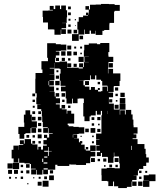

<svg xmlns="http://www.w3.org/2000/svg" viewBox="-20 -932 808 973"><path d="M73 -109H49V-129H39V-173H48V-194H74V-173H75V-197H98V-201H81V-221H101V-204H105V-227H137V-204H144V-200H170V-174H174H198V-194H217V-200H200V-222H217V-233H203V-249H219V-235H229V-253H247V-256H226V-282H223V-259H199V-283H222V-287H197V-314H194V-342H192V-369H189V-379H169V-403H185V-404H164V-438H166V-459H159V-489V-533H160V-562H195V-580H190V-622H223V-639H219V-683V-713H263V-708H288V-706H316V-676H288V-674H263V-671H281V-651H263V-639H279V-623H263V-639H259V-617H282V-620H320V-588H343V-589H379V-585H400V-591H381V-611H401V-592H405V-617H430V-618H408V-644H430V-645H405V-677H430H407V-705H430V-712H472V-708H488V-714H534V-668H529V-650H530V-644H554V-618H530V-612H528V-584H527V-560H529V-583H553V-560H590V-522H586V-496H558V-494H556V-466H530V-463H553V-439H532V-407H557V-377H586V-406H616V-376H587V-351H589V-373H613V-352H617V-375H645V-352H652V-326H656V-297H657V-287H677V-255H657V-251H671V-231H652V-227H677V-202H712V-178H718V-151H721V-134H734V-108H721V-91H706V-76H684V-68H679V-43H657V-42H672V-20H650V-12H672V10H650V-12H647V15H623V21H579V12H558V-12H553V11H529V-13H552H523V-15H495V-44H494V-78H521V-81H561V-79H587V-104H584V-133H583V-159V-139H559V-159H557V-135H555V-107H527V-135H525V-137H497V-157H491V-141H471V-161H487V-168H468V-194H484V-197H467V-225H484V-227H467V-255H494V-288V-314V-348H497V-370H491V-351H471V-370H465V-347H440V-342H434V-318H408V-342H402V-380V-410H405V-432H402V-433H380V-432H373V-409H349V-432H345V-407H317V-433H313V-469H289V-493H312V-497H287V-523H283V-559H287V-582H282V-585H255V-557H231V-556H256V-526H231V-523H253V-499H230V-494H254V-468H231V-467H257V-443H262V-460H280V-442H263V-434H284V-408H263V-403H283V-383H292V-400H310V-382H293V-378H318V-356H321V-371H341V-356H356V-306H323V-298H328V-292H352V-289H379V-287H407V-255H379V-253H352V-251H371V-231H355V-230H380V-211H385V-217H397V-205H391V-199H409V-175H415V-169H437V-195H465V-167H439V-133H437V-105H416V-96H366V-98H338V-99H331V-91H271V-97H260V-72H223V-49H199V-71H195V-47H167V-71H164V-48H138V-74H161V-77H137V-101H131V-104H104V-107H77V-129H73ZM341 -681H321V-701H341ZM366 -686H356V-696H366ZM396 -686H386V-696H396ZM312 -650H290V-672H312ZM342 -650H320V-672H342ZM370 -652H352V-670H370ZM395 -657H387V-665H395ZM404 -618H378V-644H404ZM309 -623H293V-639H309ZM337 -625H325V-637H337ZM254 -588H232V-585H255V-613H254ZM552 -590H530V-612H552ZM341 -591H321V-611H341ZM369 -593H353V-609H369ZM227 -561V-580V-561ZM276 -566H266V-576H276ZM472 -554H492H472ZM408 -524H382V-523H403V-500H410V-493H433V-477H441V-491H461V-477H476V-486H486V-476H477V-468H492V-470H499V-493H523V-470H526V-494H524V-522V-498H498V-522H492V-528H468V-550H462V-530H440V-550H436V-526H408ZM279 -533H263V-549H279ZM282 -500H260V-522H282ZM229 -500V-521H226V-500ZM431 -501H411V-521H431ZM487 -505H475V-517H487ZM579 -473H563V-489H579ZM277 -475H265V-487H277ZM612 -440H590V-462H612ZM310 -442H292V-460H310ZM158 -444H144V-458H158ZM577 -445H565V-457H577ZM615 -407H587V-435H615ZM549 -413H533V-429H549ZM307 -415H295V-427H307ZM157 -415H145V-427H157ZM575 -417H567V-425H575ZM581 -381H561V-401H581ZM337 -385H325V-397H337ZM156 -386H146V-396H156ZM103 -229H79V-253H73V-289H103V-311H101V-351H109V-373H133V-351H141V-317H167V-285H139V-283H163V-259H139V-283H135V-257H109V-253H103ZM526 -354V-370H525V-354ZM158 -354H144V-368H158ZM188 -354H174V-368H188ZM160 -322H142V-340H160ZM190 -322H172V-340H190ZM489 -323H473V-339H489ZM458 -324H444V-338H458ZM189 -293H173V-309H189ZM457 -295H445V-307H457ZM485 -297H477V-305H485ZM463 -259H439V-283H463ZM190 -262H172V-280H190ZM430 -262H412V-280H430ZM489 -263H473V-279H489ZM191 -231H171V-251H191ZM351 -235V-250H349V-235ZM128 -234H114V-248H128ZM157 -235H145V-247H157ZM455 -237H447V-245H455ZM394 -238H388V-244H394ZM158 -204H144V-218H158ZM187 -205H175V-217H187ZM456 -206H446V-216H456ZM647 -172V-193H644V-172ZM188 -174H174V-188H188ZM224 -168H204V-163H223V-142H227V-165H242V-167H227V-187H224ZM427 -175H415V-187H427ZM618 -172V-186V-172ZM463 -139H439V-163H463ZM204 -133H220V-139H204ZM461 -111H441V-131H461ZM581 -111H561V-131H581ZM519 -113H503V-129H519ZM194 -111H199V-128H194ZM487 -115H475V-127H487ZM201 -103H220V-109H201ZM77 -75H45V-107H77ZM44 -78H18V-104H44ZM130 -82H112V-100H130ZM548 -84H534V-98H548ZM577 -85H565V-97H577ZM97 -85H85V-97H97ZM515 -87H507V-95H515ZM201 -73H222V-79H201ZM41 -51H21V-71H41ZM71 -51H51V-71H71ZM249 -53H233V-69H249ZM129 -53H113V-69H129ZM97 -55H85V-67H97ZM697 -55H685V-67H697ZM726 -56H716V-66H726ZM737 15H705V-17H734V-48H768V-14H737ZM734 -18H708V-44H734ZM253 -19H229V-43H253ZM218 -24H204V-38H218ZM97 -25H85V-37H97ZM697 -25H685V-37H697ZM36 -26H26V-36H36ZM186 -26H176V-36H186ZM65 -27H57V-35H65ZM154 -28H148V-34H154ZM226 14H196V-16H226ZM702 10H680V-12H702ZM191 9H171V-11H191ZM124 2H118V-4H124ZM379 -725H345V-759H377V-782H372V-822H379V-845H401V-853H426V-856H416V-868H428V-858H430V-883H413V-901H431V-884H436V-908H465V-909H492V-912H532V-911H561V-907H587V-877H561V-873H558V-848V-816H535V-809H534V-780H508V-776H499V-755H465V-776H463V-761H441V-777H434V-760H410V-782H407V-757H379ZM288 -756H256V-782H252V-783H223V-818H198V-846H196V-878H225V-879H248V-882H232V-902H252V-886H260V-904H284V-886H290V-904H314V-880H320V-844H318V-816H295V-815H315V-789H292V-784H314V-760H290V-782H288ZM339 -885H325V-899H339ZM339 -855H325V-869H339ZM337 -827H327V-837H337ZM365 -829H359V-835H365ZM338 -796H326V-808H338ZM364 -800H360V-804H364ZM342 -762H322V-782H342ZM371 -763H353V-781H371ZM401 -733H383V-751H401Z"/></svg>

Font: Rubik Storm
Style: Regular
Weight: 400
Designer: Hubert and Fischer, NaN
Foundry: Hubert and Fischer, NaN
Version: Version 2.201